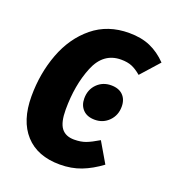

<svg xmlns="http://www.w3.org/2000/svg" viewBox="-108 -631 664 732"><g transform="rotate(20 223.5 -265.0)"><path d="M447 -482 381 -408Q361 -425 343 -432.5Q325 -440 299 -440Q227 -440 196 -364Q165 -288 165 -189Q165 -137 182 -114.5Q199 -92 234 -92Q261 -92 281 -99.5Q301 -107 331 -125L379 -43Q340 -14 301 1Q262 16 215 16Q124 16 74.5 -38.5Q25 -93 25 -192Q25 -285 55.5 -366Q86 -447 146.5 -496.5Q207 -546 293 -546Q343 -546 379.5 -530Q416 -514 447 -482ZM217 -253Q217 -289 240 -312Q263 -335 297 -335Q328 -335 345 -318Q362 -301 362 -272Q362 -237 339 -213.5Q316 -190 282 -190Q251 -190 234 -207.5Q217 -225 217 -253Z"/></g></svg>

Font: Fira Sans Compressed SemiBold
Style: Italic
Weight: 600
Width: 1
Italic angle: -8°
Designer: bBox Type GmbH & Carrois Corporate GbR & Edenspiekermann AG
Foundry: bBox Type GmbH & Carrois Corporate GbR & Edenspiekermann AG
Version: Version 4.301